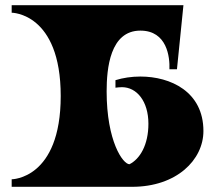

<svg xmlns="http://www.w3.org/2000/svg" viewBox="-20 -720 829 740"><path d="M489 0C661 0 764 -104 764 -215C764 -367 637 -425 521 -425C487 -425 454 -420 425 -411V-382C433 -383 442 -384 450 -384C507 -384 552 -330 552 -243C552 -161 519 -107 479 -87C454 -87 391 -175 391 -368C391 -456 404 -602 521 -602C624 -602 635 -500 633 -453H662L687 -700H25V-671C25 -671 214 -671 214 -350C214 -29 25 -29 25 -29V0Z"/></svg>

Font: Ouroboros
Style: Regular
Weight: 400
Designer: Ariel Martín Pérez
Foundry: Velvetyne Type Foundry
Version: Version 2.001;hotconv 1.0.109;makeotfexe 2.5.65596